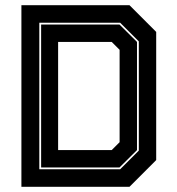

<svg xmlns="http://www.w3.org/2000/svg" viewBox="-20 -720 684 740"><path d="M62.5 0V-700H479L582 -597V-103L479 0ZM204 -141.5H410.5L441 -172V-528L410.5 -558.5H204ZM131.5 -67.5H443L515 -139.5V-560.5L443 -632.5H131.5ZM138.5 -74.5V-625.5H440.5L508 -558.5V-141.5L440.5 -74.5Z"/></svg>

Font: Tourney Thin ExtraBold
Style: Regular
Weight: 800
Version: Version 1.015